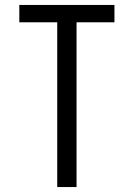

<svg xmlns="http://www.w3.org/2000/svg" viewBox="-20 -755 540 775"><path d="M211 0V-665H58V-735H442V-665H289V0Z"/></svg>

Font: Iosevka Term Curly
Style: Regular
Weight: 400
Designer: Belleve Invis
Foundry: Belleve Invis
Version: Version 32.3.0